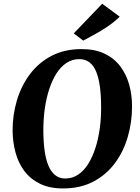

<svg xmlns="http://www.w3.org/2000/svg" viewBox="-20 -1022 766 1052"><path d="M325 10.5Q251.5 10.5 199 -15.2Q146.5 -41 113.5 -85Q80.5 -129 65 -186.5Q49.5 -244 49 -307Q49 -392 72.5 -471.5Q96 -551 143.2 -614.5Q190.5 -678 261.5 -715.5Q332.5 -753 427.5 -753Q501.5 -753 554 -727.5Q606.5 -702 639.5 -658Q672.5 -614 688 -557.5Q703.5 -501 703.5 -439Q703.5 -353 680.2 -272.5Q657 -192 609.8 -128.2Q562.5 -64.5 491.5 -27Q420.5 10.5 325 10.5ZM337.5 -44Q376.5 -44 408 -65Q439.5 -86 463 -123.5Q486.5 -161 502.5 -210.2Q518.5 -259.5 526.5 -317Q534.5 -374.5 534 -435.5Q534 -497.5 527.5 -546Q521 -594.5 507.2 -628.5Q493.5 -662.5 470.5 -680.2Q447.5 -698 414 -698Q375.5 -698 344 -677Q312.5 -656 289 -619Q265.5 -582 249.5 -532.8Q233.5 -483.5 225.5 -427Q217.5 -370.5 217.5 -310.5Q217.5 -247.5 224.2 -198Q231 -148.5 245.5 -114.2Q260 -80 282.8 -62Q305.5 -44 337.5 -44ZM436 -799.5 384 -839 540 -1001.5 636 -930.5Q604.5 -900 568.5 -876Q532.5 -852 498.2 -833.2Q464 -814.5 436 -799.5Z"/></svg>

Font: Merriweather 36pt ExtraBold
Style: Italic
Weight: 800
Italic angle: -7.8°
Version: Version 2.101